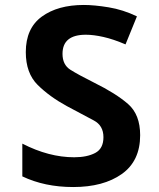

<svg xmlns="http://www.w3.org/2000/svg" viewBox="-20 -744 640 774"><path d="M545 -199Q545 -282 496.5 -324.5Q448 -367 359 -411Q295 -443 263.5 -463Q232 -483 232 -527Q232 -604 326 -604Q357 -604 397 -595Q437 -586 486 -565L532 -678Q476 -705 418 -714.5Q360 -724 318 -724Q213 -724 148.5 -677Q84 -630 84 -534Q84 -449 132 -401.5Q180 -354 250 -316Q319 -279 358 -258.5Q397 -238 397 -191Q397 -145 364 -127.5Q331 -110 279 -110Q177 -110 70 -165V-33Q160 10 275 10Q397 10 471 -42.5Q545 -95 545 -199Z"/></svg>

Font: Noto Sans Mono UI
Style: Bold
Weight: 700
Designer: Monotype Design team
Foundry: Monotype Imaging Inc.
Version: 1.000